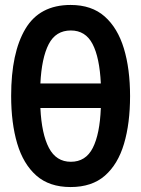

<svg xmlns="http://www.w3.org/2000/svg" viewBox="-20 -746 570 775"><path d="M265 9Q179 9 126.5 -37.5Q74 -84 49.5 -166.5Q25 -249 25 -359Q25 -533 82.5 -629.5Q140 -726 265 -726Q350 -726 402.5 -679.5Q455 -633 480 -550.5Q505 -468 505 -358Q505 -248 480.5 -165.5Q456 -83 403.5 -37Q351 9 265 9ZM266 -623Q205 -623 176.5 -567.5Q148 -512 143 -409H387Q382 -514 353.5 -568.5Q325 -623 266 -623ZM266 -93Q326 -93 354.5 -149Q383 -205 387 -310H143Q148 -205 177.5 -149Q207 -93 266 -93Z"/></svg>

Font: Noto Sans Mono Condensed SemiBold
Style: Regular
Weight: 600
Width: 3
Designer: Monotype Design Team
Foundry: Monotype Imaging Inc.
Version: Version 2.014